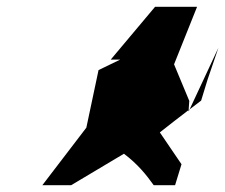

<svg xmlns="http://www.w3.org/2000/svg" viewBox="-20 -735 665 567"><path d="M105 -188H190L346 -281C386 -251 412 -219 434 -188H497L516 -250L452 -344C480 -366 508 -388 537 -410L539 -437L494 -545L562 -715H438L307 -559H335L271 -528L235 -358ZM537 -410 540 -412 537 -406ZM540 -412 574 -438 593 -500 625 -594Z"/></svg>

Font: bitstorm
Style: suextobl
Weight: 400
Version: Version 0.2